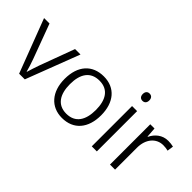

<svg xmlns="http://www.w3.org/2000/svg" viewBox="-39 -1259 1796 1796"><g transform="rotate(45 859.0 -361.0)"><path d="M203 0H278L482 -533H410L284 -193C269 -150 251 -97 242 -64H239C231 -97 214 -149 198 -193L72 -533H0Z M1021 -267C1021 -436 932 -543 782 -543C630 -543 538 -441 538 -267C538 -96 633 10 778 10C932 10 1021 -97 1021 -267ZM608 -267C608 -404 664 -486 781 -486C900 -486 951 -398 951 -267C951 -134 898 -47 779 -47C662 -47 608 -134 608 -267Z M1198 -732C1172 -732 1155 -715 1155 -684C1155 -653 1172 -636 1198 -636C1224 -636 1241 -653 1241 -684C1241 -715 1224 -732 1198 -732ZM1231 -533H1164V0H1231Z M1634 -543C1556 -543 1501 -494 1472 -434H1468L1461 -533H1405V0H1472V-290C1472 -405 1538 -481 1630 -481C1652 -481 1674 -478 1694 -473L1703 -535C1683 -540 1658 -543 1634 -543Z"/></g></svg>

Font: Noto Sans Thaana Light
Style: Regular
Weight: 300
Designer: David Williams
Foundry: Google Inc.
Version: Version 3.001